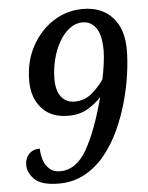

<svg xmlns="http://www.w3.org/2000/svg" viewBox="-53 -767 631 820"><g transform="rotate(-5 263.0 -357.0)"><path d="M167 10Q93 10 63.5 -18.5Q34 -47 34 -82Q34 -109 51 -127.5Q68 -146 98 -146Q98 -122 105.5 -98Q113 -74 130.5 -58Q148 -42 176 -42Q246 -42 291.5 -122Q337 -202 374 -343Q351 -317 316 -296Q281 -275 232 -275Q158 -275 118 -320.5Q78 -366 78 -437Q78 -521 113.5 -586Q149 -651 206.5 -687.5Q264 -724 333 -724Q412 -724 458.5 -674.5Q505 -625 505 -534Q505 -489 497 -431Q489 -373 472 -312Q455 -251 428.5 -193.5Q402 -136 364.5 -90Q327 -44 277.5 -17Q228 10 167 10ZM264 -333Q307 -333 338.5 -360Q370 -387 390 -417Q396 -444 401 -479.5Q406 -515 406 -539Q406 -607 384 -637Q362 -667 327 -667Q296 -667 270 -647Q244 -627 225 -593Q206 -559 196 -518Q186 -477 186 -436Q186 -386 207 -359.5Q228 -333 264 -333Z"/></g></svg>

Font: Noto Serif Tamil SemiCondensed Medium
Style: Italic
Weight: 500
Width: 4
Italic angle: -12°
Designer: Indian Type Foundry, Tom Grace, and the Monotype Design Team
Foundry: Monotype Imaging Inc.
Version: Version 2.003; ttfautohint (v1.8.4.7-5d5b)